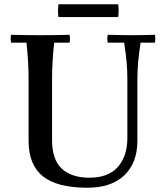

<svg xmlns="http://www.w3.org/2000/svg" viewBox="-20 -865 779 900"><path d="M390 15Q247 15 180.5 -39Q114 -93 114 -205V-490Q114 -535 111.5 -577.5Q109 -620 104 -665H32Q28 -684 32 -702Q67 -701 101 -700.5Q135 -700 169 -700Q204 -700 238 -700.5Q272 -701 306 -702Q310 -684 306 -665H234Q229 -620 226.5 -577.5Q224 -535 224 -490V-210Q224 -116 270 -74Q316 -32 399 -32Q488 -32 532.5 -82.5Q577 -133 577 -219V-490Q577 -535 573.5 -574Q570 -613 562 -665H485Q481 -684 485 -702Q520 -701 551.5 -700.5Q583 -700 602 -700Q619 -700 645.5 -700.5Q672 -701 706 -702Q710 -684 706 -665H639Q631 -613 627.5 -574Q624 -535 624 -490V-205Q624 -102 563 -43.5Q502 15 390 15ZM534 -785H254Q252 -798 252 -815Q252 -832 254 -845H534Q536 -832 536 -815Q536 -798 534 -785Z"/></svg>

Font: Poltawski Nowy
Style: Regular
Weight: 400
Designer: Adam Pótawski, Mateusz Machalski, Borys Kosmynka, Ania Wieluska
Foundry: Capitalics.wtf
Version: Version 1.001;gftools[0.9.25]